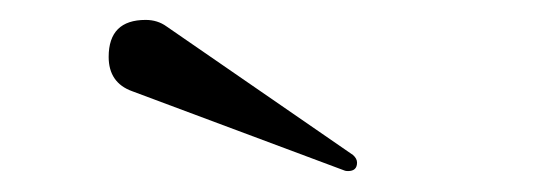

<svg xmlns="http://www.w3.org/2000/svg" viewBox="-20 -708 540 188"><path d="M317.4 -541 109.4 -618.7Q86.4 -627 86.4 -652.3Q86.4 -688.5 122.6 -688.5Q134.3 -688.5 143.1 -682.1L325.7 -556.2Q329.6 -552.7 329.6 -548.8Q329.6 -540.5 320.8 -540.5Q318.4 -540.5 317.4 -541Z"/></svg>

Font: Caudex
Style: Regular
Weight: 400
Version: Version 1.01